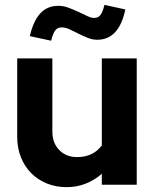

<svg xmlns="http://www.w3.org/2000/svg" viewBox="-20 -762 639 792"><path d="M51 0ZM196 -521V-219Q196 -172 224.5 -143Q253 -114 298 -114Q364 -114 400 -162V-521H544V0H400V-45Q370 -19 333.5 -4.5Q297 10 255 10Q210 10 172.5 -5.5Q135 -21 108 -48.5Q81 -76 66 -114Q51 -152 51 -197V-521ZM191 -594Q169 -599 147 -603.5Q125 -608 103 -613Q117 -674 145.5 -706Q174 -738 221 -738Q242 -738 263 -730Q284 -722 303.5 -713Q323 -704 339.5 -696Q356 -688 368 -688Q384 -688 393.5 -699Q403 -710 411 -742Q433 -737 454 -732.5Q475 -728 497 -723Q471 -598 381 -598Q361 -598 341.5 -606Q322 -614 303 -623.5Q284 -633 267 -641Q250 -649 234 -649Q217 -649 207.5 -636Q198 -623 191 -594Z"/></svg>

Font: Rosa Sans
Style: Bold
Weight: 700
Designer: Pentagram / MCKL
Foundry: Pentagram / MCKL
Version: Version 1.005;September 16, 2019;FontCreator 11.5.0.2425 64-